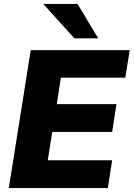

<svg xmlns="http://www.w3.org/2000/svg" viewBox="-20 -961 683 981"><path d="M25 0 137 -705H643L620 -564H291L270 -429H575L553 -287H247L224 -142H553L531 0ZM360 -765 201 -941H376L482 -765Z"/></svg>

Font: Mulish Black
Style: Italic
Weight: 900
Italic angle: -9°
Designer: Vernon Adams
Foundry: Vernon Adams
Version: Version 3.603; ttfautohint (v1.8.3)